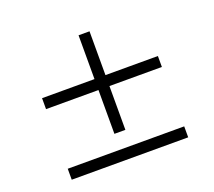

<svg xmlns="http://www.w3.org/2000/svg" viewBox="-130 -977 1260 1132"><g transform="rotate(-20 500.0 -411.0)"><path d="M863.4 -460.9H534.4V-186.1H465.6V-460.9H136.6V-529.6H465.6V-804.4H534.4V-529.6H863.4ZM867.3 -86.8V-18H136.6V-86.8Z"/></g></svg>

Font: Noto Sans HK Thin
Style: Regular
Weight: 100
Designer: Ryoko NISHIZUKA 西塚涼子 (kana, bopomofo & ideographs); Paul D. Hunt (Latin, Greek & Cyrillic); Sandoll Communications 산돌커뮤니
Foundry: Adobe
Version: Version 2.004-H2;hotconv 1.0.118;makeotfexe 2.5.65603